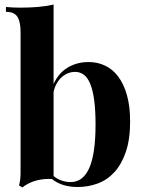

<svg xmlns="http://www.w3.org/2000/svg" viewBox="-20 -802 626 838"><path d="M367.2 -531.2Q405.8 -531.2 439 -515.4Q472.2 -499.5 496.3 -467.3Q520.5 -435.1 534.2 -386.2Q547.9 -337.4 547.9 -272Q547.9 -193.8 529.3 -139.4Q510.7 -85 479.5 -50.8Q448.2 -16.6 406.5 -1.2Q364.7 14.2 318.8 14.2Q286.6 14.2 258.5 6.1Q230.5 -2 207 -20.5Q203.1 -21 199 -21Q194.8 -21 190.9 -21Q174.3 -21 158 -18.3Q141.6 -15.6 126.7 -10.5Q111.8 -5.4 99.4 1.5Q86.9 8.3 78.1 16.1L63 7.3Q66.9 -6.3 68.4 -20.5Q69.8 -34.7 69.8 -48.8V-662.6Q69.8 -707 55.9 -728.8Q42 -750.5 5.9 -750.5V-771.5Q37.1 -768.6 67.9 -768.6Q109.9 -768.6 146.2 -771.7Q182.6 -774.9 213.9 -782.2V-435.5Q235.4 -482.9 275.4 -507.1Q315.4 -531.2 367.2 -531.2ZM288.1 -7.3Q342.8 -7.3 369.9 -69.3Q397 -131.3 397 -258.3Q397 -322.3 390.9 -366.2Q384.8 -410.2 373.3 -437.3Q361.8 -464.4 345.2 -476.3Q328.6 -488.3 307.6 -488.3Q292 -488.3 277.1 -482.4Q262.2 -476.6 249.5 -465.3Q236.8 -454.1 227.5 -437.7Q218.3 -421.4 213.9 -400.9V-33.7Q230.5 -20 249.8 -13.7Q269 -7.3 288.1 -7.3Z"/></svg>

Font: SVN-Playfair Display
Style: Bold
Weight: 700
Designer: Claus Eggers Sørensen
Foundry: Claus Eggers Sørensen
Version: Version 1.004;PS 001.004;hotconv 1.0.70;makeotf.lib2.5.58329